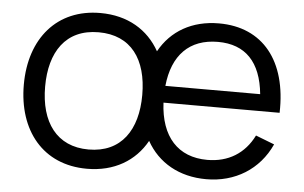

<svg xmlns="http://www.w3.org/2000/svg" viewBox="-45 -620 1108 700"><g transform="rotate(5 509.5 -270.0)"><path d="M295.5 15C395.5 15 471 -30.5 513 -106C556 -29.5 633 15 732.5 15C837.5 15 925 -38.5 968 -133L899.5 -159.5C866 -92 807 -55.5 730 -55.5C622.5 -55.5 559 -125.5 553 -249.5H978C983.5 -440 890 -555 730 -555C631.5 -555 555.5 -511 513 -434C471 -509 396.5 -555 295.5 -555C137.5 -555 40 -440.5 40 -270.5C40 -103 134.5 15 295.5 15ZM732 -487.5C832.5 -487.5 890 -427.5 901.5 -311H554.5C566 -424.5 627.5 -487.5 732 -487.5ZM295.5 -55.5C178.5 -55.5 118 -140.5 118 -270.5C118 -396.5 174.5 -484.5 295.5 -484.5C414.5 -484.5 473.5 -400.5 473.5 -270.5C473.5 -143 415.5 -55.5 295.5 -55.5Z"/></g></svg>

Font: Manrope
Style: Regular
Weight: 400
Designer: Mikhail Sharanda
Foundry: Mikhail Sharanda
Version: Version 4.505